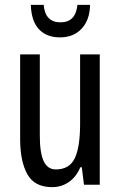

<svg xmlns="http://www.w3.org/2000/svg" viewBox="-20 -761 496 791"><path d="M391 -537V0H326L317 -72H311Q294 -32 263.5 -11Q233 10 195 10Q122 10 92.5 -43.5Q63 -97 63 -187V-537H144V-202Q144 -131 160 -97Q176 -63 210 -63Q266 -63 288 -109Q310 -155 310 -251V-537ZM351 -741Q350 -679 316.5 -643Q283 -607 227 -607Q172 -607 140.5 -640.5Q109 -674 107 -741H160Q166 -669 229 -669Q292 -669 299 -741Z"/></svg>

Font: Noto Sans ExtraCondensed
Style: Regular
Weight: 400
Width: 2
Designer: Monotype Design Team
Foundry: Monotype Imaging Inc.
Version: Version 2.013; ttfautohint (v1.8.4.7-5d5b)